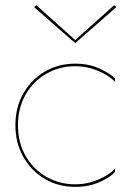

<svg xmlns="http://www.w3.org/2000/svg" viewBox="-20 -718 528 748"><path d="M50 -230Q50 -297 79.5 -349Q109 -401 160 -430.5Q211 -460 273 -460Q310 -460 341.5 -449.5Q373 -439 395.5 -425Q418 -411 428 -399V-412Q412 -430 370 -450Q328 -470 273 -470Q207 -470 154.5 -439Q102 -408 71 -354Q40 -300 40 -230Q40 -161 71 -106.5Q102 -52 154.5 -21Q207 10 273 10Q328 10 370 -9.5Q412 -29 428 -48V-61Q418 -49 395.5 -35Q373 -21 341.5 -10.5Q310 0 273 0Q211 0 160 -29.5Q109 -59 79.5 -111Q50 -163 50 -230ZM273 -562 121 -698 113 -690 273 -550 433 -690 425 -698Z"/></svg>

Font: Jost Thin
Style: Regular
Weight: 250
Version: Version 3.710